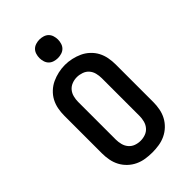

<svg xmlns="http://www.w3.org/2000/svg" viewBox="-284 -1063 1169 1169"><g transform="rotate(-45 300.0 -478.5)"><path d="M300 8Q271 8 242 3.5Q213 -1 186.5 -13.5Q160 -26 138.5 -46.5Q117 -67 103.5 -92.5Q90 -118 84.5 -147Q79 -176 79 -205V-530Q79 -559 84.5 -588Q90 -617 103.5 -642.5Q117 -668 139 -688.5Q161 -709 187 -721Q213 -733 242 -739.5Q271 -746 300 -746Q329 -746 358 -739.5Q387 -733 413 -721Q439 -709 461 -688.5Q483 -668 496.5 -642.5Q510 -617 515.5 -588Q521 -559 521 -530V-205Q521 -176 515.5 -147Q510 -118 496.5 -92.5Q483 -67 461.5 -46.5Q440 -26 413.5 -13.5Q387 -1 358 3.5Q329 8 300 8ZM300 -93Q322 -93 342.5 -100.5Q363 -108 377 -124.5Q391 -141 396.5 -162.5Q402 -184 402 -205V-530Q402 -552 396.5 -573.5Q391 -595 377 -611Q363 -627 341.5 -634.5Q320 -642 299 -642Q277 -642 256.5 -634Q236 -626 222.5 -610Q209 -594 203.5 -572.5Q198 -551 198 -530V-205Q198 -184 203.5 -162.5Q209 -141 223 -124.5Q237 -108 257.5 -100.5Q278 -93 300 -93ZM300 -805Q284 -805 268 -810Q252 -815 241 -826Q230 -837 225 -853Q220 -869 220 -885Q220 -901 225 -917Q230 -933 241 -944Q252 -955 268 -960Q284 -965 300 -965Q316 -965 332 -960Q348 -955 359 -944Q370 -933 375 -917Q380 -901 380 -885Q380 -869 375 -853Q370 -837 359 -826Q348 -815 332 -810Q316 -805 300 -805Z"/></g></svg>

Font: Iosevka Curly Slab Extended
Style: Bold
Weight: 700
Width: 7
Monospace: yes
Designer: Belleve Invis
Foundry: Belleve Invis
Version: Version 11.1.0; ttfautohint (v1.8.3)